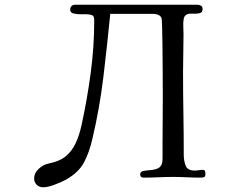

<svg xmlns="http://www.w3.org/2000/svg" viewBox="-20 -754 1040 815"><path d="M852 -17Q852 -5 847 -2.5Q842 0 831 0Q802 0 773 -1.5Q744 -3 715 -3Q684 -3 652.5 -1.5Q621 0 589 0Q575 0 575 -14Q575 -25 588 -28Q602 -31 619 -32Q636 -33 650.5 -39.5Q665 -46 669 -66Q670 -74 670 -81.5Q670 -89 670 -96Q670 -109 670 -146Q670 -183 670.5 -235Q671 -287 671 -346Q671 -405 670.5 -462.5Q670 -520 669.5 -568Q669 -616 668 -646Q667 -676 665 -679Q660 -688 650.5 -691.5Q641 -695 632 -695H448Q435 -562 419 -428.5Q403 -295 372 -164Q359 -107 336.5 -64.5Q314 -22 261 8Q243 18 213 29.5Q183 41 163 41Q147 41 136 30.5Q125 20 125 4Q125 -20 145 -38Q165 -56 187 -60Q233 -69 259.5 -91Q286 -113 301.5 -147Q317 -181 326 -222Q350 -332 365 -444Q380 -556 380 -668Q380 -683 374 -687.5Q368 -692 354 -693Q345 -694 326.5 -693.5Q308 -693 293 -696.5Q278 -700 278 -712Q278 -734 301 -734H817Q826 -734 833 -730Q840 -726 840 -715Q840 -701 827.5 -698Q815 -695 799.5 -696Q784 -697 776 -694Q768 -690 765 -686.5Q762 -683 760 -675Q757 -659 758 -642Q759 -625 759 -609Q759 -569 758 -529Q757 -489 757 -449Q757 -361 758.5 -273Q760 -185 760 -97Q760 -72 768 -51Q776 -30 807 -30Q815 -30 823.5 -31.5Q832 -33 841 -33Q848 -33 850 -28Q852 -23 852 -17Z"/></svg>

Font: Kaisei HarunoUmi
Style: Regular
Weight: 400
Designer: Font-Kai, 金井和夫
Foundry: KAZUO KANAI
Version: Version 5.003